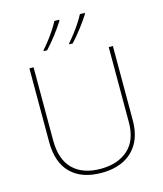

<svg xmlns="http://www.w3.org/2000/svg" viewBox="-137 -1052 986 1162"><g transform="rotate(-15 356.0 -471.0)"><path d="M355 10Q231 10 163 -57Q95 -124 95 -254V-714H121V-256Q121 -136 182.5 -75.5Q244 -15 356 -15Q463 -15 527.5 -72.5Q592 -130 592 -244V-714H618V-252Q618 -163 584.5 -105Q551 -47 492 -18.5Q433 10 355 10ZM505 -945Q494 -927 480 -907.5Q466 -888 450.5 -867.5Q435 -847 419 -828Q403 -809 387 -792H366V-798Q384 -818 405 -845Q426 -872 445 -901Q464 -930 475 -952H505ZM345 -945Q334 -927 320 -907.5Q306 -888 290.5 -867.5Q275 -847 259 -828Q243 -809 227 -792H206V-798Q224 -818 245 -845Q266 -872 285 -901Q304 -930 315 -952H345Z"/></g></svg>

Font: Noto Sans Symbols Thin
Style: Regular
Weight: 250
Version: Version 2.002